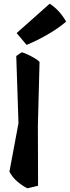

<svg xmlns="http://www.w3.org/2000/svg" viewBox="-20 -1003 378 1039"><path d="M70 -824 249 -983Q275 -966 297 -942.5Q319 -919 338 -886Q296 -850 238 -816.5Q180 -783 124 -760ZM186 2 128 16Q102 3 75 -19.5Q48 -42 31 -74L80 -336L68 -700L97 -720Q108 -718 127.5 -709Q147 -700 166 -689Q185 -678 194 -668L185 -323Z"/></svg>

Font: Langar
Style: Regular
Weight: 400
Designer: Alessia Mazzarella
Foundry: Typeland
Version: Version 1.001; ttfautohint (v1.8.3)